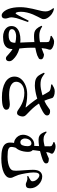

<svg xmlns="http://www.w3.org/2000/svg" viewBox="1050 -1890 899 3040"><g transform="rotate(90 1500.0 -370.5)"><path d="M563 31Q519 31 480 15.5Q441 0 417 -30Q393 -60 393 -102Q393 -152 423 -183.5Q453 -215 502.5 -229.5Q552 -244 609 -244Q692 -244 752 -226.5Q812 -209 852.5 -183.5Q893 -158 916 -133Q933 -117 941.5 -101Q950 -85 950 -67Q950 -42 938 -28Q926 -14 905 -14Q888 -14 873.5 -26Q859 -38 834 -61Q790 -102 745 -127Q700 -152 653 -164Q606 -176 553 -176Q526 -176 500 -168Q474 -160 458 -145.5Q442 -131 442 -110Q442 -82 469.5 -69.5Q497 -57 533 -57Q584 -57 611 -69Q638 -81 648 -103.5Q658 -126 658 -161Q658 -180 656.5 -211Q655 -242 653 -280.5Q651 -319 649.5 -360.5Q648 -402 647 -441Q647 -479 647.5 -521.5Q648 -564 648 -599.5Q648 -635 648 -653Q648 -675 645 -684.5Q642 -694 637 -698Q632 -702 623 -705Q607 -712 588 -715.5Q569 -719 551 -722L548 -737Q567 -751 592.5 -764Q618 -777 638 -777Q672 -777 701.5 -767Q731 -757 749.5 -742.5Q768 -728 768 -713Q768 -701 765 -692.5Q762 -684 758.5 -673.5Q755 -663 751 -645Q748 -626 744 -593Q740 -560 738 -520Q736 -480 736 -439Q736 -363 741 -302Q746 -241 751.5 -194.5Q757 -148 757 -114Q757 -67 736.5 -34.5Q716 -2 673.5 14.5Q631 31 563 31ZM223 53Q205 53 188 40.5Q171 28 156 8Q137 -17 123 -53.5Q109 -90 101.5 -137Q94 -184 94 -241Q94 -288 101.5 -339Q109 -390 119.5 -436Q130 -482 138 -512Q148 -549 154.5 -580.5Q161 -612 161 -646Q161 -680 144.5 -711Q128 -742 109 -765L119 -776Q144 -770 161.5 -763Q179 -756 198 -743Q213 -734 233.5 -713Q254 -692 269 -665.5Q284 -639 284 -612Q284 -591 273 -572Q262 -553 245 -518Q227 -485 209 -441.5Q191 -398 179 -349Q167 -300 167 -250Q167 -227 170 -208.5Q173 -190 178 -180Q183 -169 190 -168Q197 -167 204 -179Q213 -192 226.5 -217Q240 -242 255 -271Q270 -300 284 -327.5Q298 -355 308 -374L330 -365Q323 -344 313.5 -318Q304 -292 295 -265.5Q286 -239 278.5 -216.5Q271 -194 267 -180Q261 -150 258 -132.5Q255 -115 255 -104Q255 -77 264.5 -52Q274 -27 274 -3Q274 53 223 53ZM553 -459Q520 -459 492 -465.5Q464 -472 438.5 -497.5Q413 -523 388 -578L400 -589Q437 -564 471 -553.5Q505 -543 535 -543Q579 -543 616 -548Q653 -553 684 -561Q715 -569 738 -577Q792 -595 815 -606Q838 -617 843 -617Q870 -617 895 -604.5Q920 -592 920 -569Q920 -545 905.5 -535Q891 -525 857 -510Q840 -504 807 -495Q774 -486 731.5 -478Q689 -470 643 -464.5Q597 -459 553 -459Z M1518 49Q1447 49 1387.5 35.5Q1328 22 1284.5 -3Q1241 -28 1217 -65.5Q1193 -103 1193 -150Q1193 -207 1229.5 -252Q1266 -297 1330 -324Q1394 -351 1474 -351Q1540 -351 1591 -342.5Q1642 -334 1671 -327Q1689 -324 1676 -337Q1654 -361 1627.5 -394Q1601 -427 1573.5 -465Q1546 -503 1522 -540Q1507 -564 1491 -592Q1475 -620 1460 -647Q1445 -674 1433 -692Q1420 -712 1391.5 -719.5Q1363 -727 1320 -730L1316 -745Q1340 -761 1368 -774Q1396 -787 1426 -787Q1469 -787 1498.5 -775Q1528 -763 1533 -745Q1545 -704 1554.5 -675Q1564 -646 1576 -620.5Q1588 -595 1603 -566Q1629 -519 1662 -478Q1695 -437 1729 -403.5Q1763 -370 1792 -342Q1810 -325 1817 -312Q1824 -299 1825 -281Q1825 -264 1819 -242.5Q1813 -221 1801 -205.5Q1789 -190 1770 -190Q1747 -190 1729.5 -202.5Q1712 -215 1687 -231Q1662 -248 1627.5 -265Q1593 -282 1549 -294Q1505 -306 1449 -306Q1397 -306 1357.5 -289Q1318 -272 1296.5 -242.5Q1275 -213 1275 -175Q1275 -128 1326.5 -96.5Q1378 -65 1483 -65Q1518 -65 1544.5 -67.5Q1571 -70 1592.5 -73Q1614 -76 1634 -76Q1667 -76 1692.5 -63Q1718 -50 1718 -18Q1718 11 1673.5 30Q1629 49 1518 49ZM1337 -472Q1273 -472 1236.5 -486.5Q1200 -501 1176.5 -533.5Q1153 -566 1131 -617L1145 -628Q1178 -602 1204 -587Q1230 -572 1257.5 -567Q1285 -562 1319 -562Q1349 -562 1388 -568.5Q1427 -575 1468 -586.5Q1509 -598 1543 -610Q1605 -634 1640 -656Q1675 -678 1694 -693.5Q1713 -709 1725 -712Q1743 -715 1765 -711.5Q1787 -708 1799 -694Q1810 -681 1808.5 -662.5Q1807 -644 1793 -631Q1777 -615 1745.5 -596.5Q1714 -578 1673.5 -559.5Q1633 -541 1591 -526Q1558 -514 1513.5 -501.5Q1469 -489 1423 -481Q1377 -473 1337 -472Z M2074 -659Q2099 -637 2117 -627Q2135 -617 2151.5 -613.5Q2168 -610 2190 -610Q2213 -610 2242.5 -615.5Q2272 -621 2301 -628Q2330 -635 2350 -640Q2377 -648 2402 -657Q2427 -666 2446 -674.5Q2465 -683 2477.5 -688.5Q2490 -694 2493 -694Q2511 -694 2528.5 -691Q2546 -688 2557 -679Q2568 -670 2568 -649Q2568 -635 2555 -622Q2542 -609 2508 -595Q2486 -587 2450.5 -576Q2415 -565 2372.5 -554.5Q2330 -544 2283.5 -537.5Q2237 -531 2192 -531Q2157 -531 2133 -543.5Q2109 -556 2092.5 -582.5Q2076 -609 2062 -651ZM2230 -767Q2230 -768 2230 -774Q2230 -780 2230 -781Q2248 -790 2264 -795Q2280 -800 2302 -800Q2326 -800 2351.5 -791Q2377 -782 2395.5 -769.5Q2414 -757 2414 -745Q2414 -727 2405.5 -716.5Q2397 -706 2393 -681Q2389 -662 2384 -630.5Q2379 -599 2373 -561.5Q2367 -524 2362 -484.5Q2357 -445 2353 -408L2289 -432Q2291 -469 2292.5 -508Q2294 -547 2295 -584.5Q2296 -622 2296.5 -653.5Q2297 -685 2297 -706Q2297 -722 2294 -730Q2291 -738 2280 -745Q2271 -752 2258 -757Q2245 -762 2230 -767ZM2385 -363Q2385 -331 2378 -293.5Q2371 -256 2355.5 -221.5Q2340 -187 2314.5 -165Q2289 -143 2252 -143Q2214 -143 2182.5 -163Q2151 -183 2132.5 -215Q2114 -247 2114 -283Q2114 -328 2134.5 -369.5Q2155 -411 2190 -437Q2225 -463 2270 -463Q2323 -463 2354 -441Q2385 -419 2385 -363ZM2295 -357Q2295 -385 2284 -401.5Q2273 -418 2249 -418Q2227 -418 2209.5 -403Q2192 -388 2182.5 -364Q2173 -340 2173 -313Q2173 -286 2189.5 -264.5Q2206 -243 2232 -243Q2267 -243 2281 -276.5Q2295 -310 2295 -357ZM2334 -211Q2322 -180 2314.5 -151Q2307 -122 2307 -101Q2307 -75 2326 -61.5Q2345 -48 2380 -44Q2415 -40 2461 -40Q2520 -40 2563.5 -49.5Q2607 -59 2633 -73Q2658 -86 2671 -106Q2684 -126 2684 -173Q2684 -194 2681.5 -227.5Q2679 -261 2676.5 -300.5Q2674 -340 2671.5 -377.5Q2669 -415 2669 -442Q2669 -519 2698.5 -554Q2728 -589 2775 -589Q2809 -589 2841.5 -574.5Q2874 -560 2901.5 -534Q2929 -508 2945.5 -473Q2962 -438 2962 -398Q2962 -381 2958 -365Q2954 -349 2942 -339.5Q2930 -330 2905 -329Q2889 -329 2877.5 -333.5Q2866 -338 2853.5 -344Q2841 -350 2822 -353Q2803 -356 2772 -351L2766 -366Q2785 -375 2805 -386.5Q2825 -398 2836 -406Q2845 -413 2848 -420Q2851 -427 2851 -437Q2851 -462 2835.5 -486.5Q2820 -511 2797.5 -527.5Q2775 -544 2756 -544Q2735 -544 2723 -523Q2711 -502 2711 -450Q2711 -430 2714.5 -398Q2718 -366 2724 -330.5Q2730 -295 2737 -263.5Q2744 -232 2750 -213Q2764 -174 2774.5 -152.5Q2785 -131 2791 -116.5Q2797 -102 2797 -81Q2797 -51 2776 -25.5Q2755 0 2714.5 19Q2674 38 2617 48.5Q2560 59 2488 59Q2399 59 2343.5 44Q2288 29 2263 -1.5Q2238 -32 2238 -80Q2238 -117 2244.5 -149Q2251 -181 2256 -211Z"/></g></svg>

Font: Noto Serif SC ExtraLight
Style: Bold
Weight: 700
Version: Version 2.002-H1;hotconv 1.1.0;makeotfexe 2.6.0